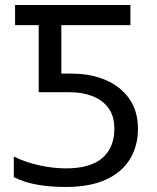

<svg xmlns="http://www.w3.org/2000/svg" viewBox="-20 -734 624 764"><path d="M241 10Q183 10 131.5 1.5Q80 -7 35 -29V-111Q82 -88 137 -76Q192 -64 242 -64Q339 -64 387 -105Q435 -146 435 -222Q435 -272 411.5 -304Q388 -336 348 -351.5Q308 -367 258 -367H134V-634H40V-714H499V-634H224V-441H266Q341 -441 400.5 -415.5Q460 -390 494.5 -341Q529 -292 529 -221Q529 -154 497.5 -101.5Q466 -49 402 -19.5Q338 10 241 10Z"/></svg>

Font: Noto Sans
Style: Regular
Weight: 400
Designer: Monotype Design Team
Foundry: Monotype Imaging Inc.
Version: Version 1.902